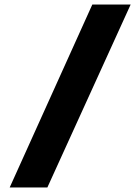

<svg xmlns="http://www.w3.org/2000/svg" viewBox="-20 -749 621 851"><path d="M22.9 82 389.2 -729H559.1L189.9 82Z"/></svg>

Font: Hubot Sans Expanded
Style: Bold
Weight: 700
Width: 7
Designer: Deni Anggara
Foundry: GitHub
Version: Version 1.001;gftools[0.9.31]